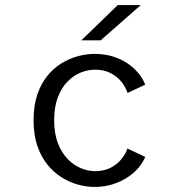

<svg xmlns="http://www.w3.org/2000/svg" viewBox="-20 -724 690 755"><path d="M352 11Q319 11 285.2 1.5Q251.5 -8 220.5 -27.8Q189.5 -47.5 165 -78.5Q140.5 -109.5 126.2 -152.2Q112 -195 112 -251Q112 -307.5 126.2 -350.5Q140.5 -393.5 165 -424.2Q189.5 -455 220.5 -474.2Q251.5 -493.5 285.2 -502.8Q319 -512 352 -512Q391.5 -512 424.2 -501.8Q457 -491.5 482.5 -474Q508 -456.5 525.2 -435Q542.5 -413.5 551 -391L481.5 -358.5Q475 -379.5 458.8 -400.8Q442.5 -422 416 -436Q389.5 -450 353.5 -450Q326 -450 297.8 -438.8Q269.5 -427.5 245.8 -403.5Q222 -379.5 207.5 -341.5Q193 -303.5 193 -251Q193 -199 207.5 -161.2Q222 -123.5 245.8 -99Q269.5 -74.5 297.8 -62.8Q326 -51 353.5 -51Q390 -51 416.2 -65Q442.5 -79 458.8 -99.8Q475 -120.5 481 -140L551 -107Q543 -87 526 -66Q509 -45 483.2 -27.8Q457.5 -10.5 424.5 0.2Q391.5 11 352 11ZM376 -565.5H300L443 -704H533.5Z"/></svg>

Font: Trispace Thin Light
Style: Regular
Weight: 300
Version: Version 1.210